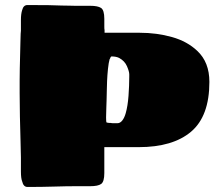

<svg xmlns="http://www.w3.org/2000/svg" viewBox="-20 -723 868 762"><path d="M89 19Q73 19 68 -3Q63 -15 63 -43V-98Q63 -123 61.5 -163.5Q60 -204 59 -261L58 -353V-404Q58 -423 58.5 -450Q59 -477 60 -512L61 -554L62 -589Q63 -594 63 -601Q63 -608 63 -618V-643Q63 -668 68 -683Q73 -703 89 -703Q139 -703 173 -702.5Q207 -702 225 -701Q242 -701 255.5 -700.5Q269 -700 278 -700H338Q368 -700 381 -691.5Q394 -683 394 -648V-616Q394 -607 395 -604V-593H534Q602 -593 662.5 -576Q723 -559 763 -521Q811 -476 811 -398Q811 -262 738.5 -200.5Q666 -139 530 -139H394V-36Q394 -2 381.5 7Q369 16 338 16H278Q243 16 194.5 17.5Q146 19 89 19ZM446 -234Q457 -234 465.5 -245Q474 -256 479 -274Q487 -302 490 -342.5Q493 -383 493 -419V-428Q493 -439 484 -460Q475 -481 453 -493Q441 -499 423 -499Q420 -499 418 -494Q417 -490 415 -488Q411 -474 408.5 -449.5Q406 -425 405 -402Q404 -379 404 -368L403 -325Q403 -317 402 -296Q401 -275 401 -257Q401 -239 403 -237Q404 -236 408 -236Q409 -235 420 -235Q423 -234 429.5 -234Q436 -234 446 -234Z"/></svg>

Font: Sigmar
Style: Regular
Weight: 400
Designer: Vernon Adams
Foundry: Vernon Adams
Version: Version 1.000; ttfautohint (v1.8.4.7-5d5b);gftools[0.9.24]